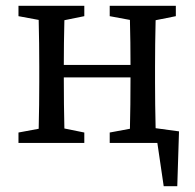

<svg xmlns="http://www.w3.org/2000/svg" viewBox="-20 -495 674 665"><path d="M360 -439V-475H589V-439L519 -425Q518 -388 517.5 -343.5Q517 -299 517 -265V-210Q517 -176 517.5 -132.5Q518 -89 519 -51L600 -40L594 150H547L525 0H360V-36L430 -49Q431 -86 431.5 -133.5Q432 -181 432 -227H201Q201 -181 201.5 -134Q202 -87 203 -50L272 -36V0H44V-36L114 -49Q115 -87 115.5 -131.5Q116 -176 116 -210V-265Q116 -299 115.5 -344Q115 -389 114 -426L44 -439V-475H272V-439L203 -425Q202 -389 201.5 -346.5Q201 -304 201 -270H432Q432 -305 431.5 -347.5Q431 -390 430 -426Z"/></svg>

Font: Source Serif Pro
Style: Regular
Weight: 400
Designer: Frank Grießhammer
Foundry: Adobe Systems Incorporated
Version: Version 3.001;hotconv 1.0.111;makeotfexe 2.5.65597